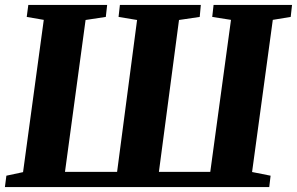

<svg xmlns="http://www.w3.org/2000/svg" viewBox="-20 -763 1211 783"><path d="M0 0 6 -46.5 74 -61 158.5 -682 89 -694 95.5 -743H417L411.5 -694L329 -681.5L245 -62H457.5L539 -681.5L463.5 -694L469 -743H799L794.5 -694L710 -681.5L628 -62H837.5L922 -682L845.5 -694L851 -743H1171L1165.5 -694L1092.5 -682L1008 -61.5L1083.5 -46.5L1078 0Z"/></svg>

Font: Merriweather 36pt Black
Style: Italic
Weight: 900
Italic angle: -7.8°
Version: Version 2.101